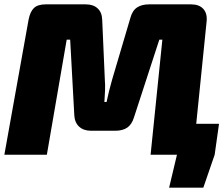

<svg xmlns="http://www.w3.org/2000/svg" viewBox="-20 -710 1028 881"><path d="M692 -142H985L965 0L913 151H756L792 0H672ZM857 -690Q894 -690 913 -669Q932 -648 928 -611L866 0H671L725 -528H711L595 -172Q585 -139 564 -124.5Q543 -110 508 -110H398Q364 -110 343.5 -128.5Q323 -147 321 -180L302 -528H286L195 0H0L111 -619Q118 -656 135.5 -673Q153 -690 190 -690H374Q408 -690 428 -671.5Q448 -653 449 -619L461 -345Q463 -320 462 -294.5Q461 -269 459 -242H469Q475 -271 481 -294.5Q487 -318 494 -343L578 -627Q587 -661 608.5 -675.5Q630 -690 664 -690Z"/></svg>

Font: Exo 2 Black
Style: Italic
Weight: 900
Italic angle: -8°
Designer: Natanael Gama
Foundry: Natanael Gama
Version: Version 2.010